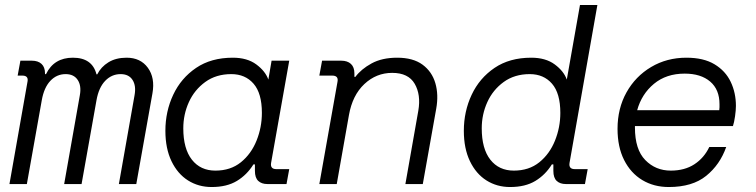

<svg xmlns="http://www.w3.org/2000/svg" viewBox="-20 -740 3040 772"><path d="M18 0 91 -414Q94 -436 70 -436H51L62 -496H108Q133 -496 147 -483Q161 -470 161 -445V-442H165Q197 -508 273 -508Q351 -508 368 -441H371Q386 -471 416 -489.5Q446 -508 489 -508Q545 -508 574.5 -467.5Q604 -427 593 -365L528 0H458L521 -357Q528 -395 513 -418.5Q498 -442 465 -442Q429 -442 403 -415Q377 -388 368 -337L308 0H238L301 -357Q308 -395 292.5 -418.5Q277 -442 244 -442Q208 -442 182.5 -415Q157 -388 148 -337L88 0Z M831 12Q778 12 736 -14.5Q694 -41 669.5 -92Q645 -143 645 -214Q645 -292 676.5 -359Q708 -426 768.5 -467Q829 -508 916 -508Q974 -508 1010.5 -481Q1047 -454 1059 -420L1072 -496H1143L1070 -85Q1066 -60 1091 -60H1143L1132 0H1055Q1032 0 1018.5 -12.5Q1005 -25 1005 -53V-79H999Q973 -37 932.5 -12.5Q892 12 831 12ZM846 -54Q907 -54 948.5 -87.5Q990 -121 1011.5 -174.5Q1033 -228 1033 -286Q1033 -365 999.5 -403.5Q966 -442 910 -442Q849 -442 805.5 -410.5Q762 -379 739.5 -329.5Q717 -280 717 -224Q717 -142 751.5 -98Q786 -54 846 -54Z M1264 0 1337 -411Q1342 -436 1316 -436H1264L1275 -496H1352Q1377 -496 1391 -483Q1405 -470 1405 -445V-431H1409Q1432 -462 1474 -485Q1516 -508 1577 -508Q1641 -508 1679 -480Q1717 -452 1730.5 -405.5Q1744 -359 1734 -303L1680 0H1610L1662 -295Q1673 -359 1647.5 -403Q1622 -447 1557 -447Q1493 -447 1445 -402Q1397 -357 1383 -277L1334 0Z M2031 12Q1978 12 1936 -14.5Q1894 -41 1869.5 -92Q1845 -143 1845 -214Q1845 -292 1876.5 -359Q1908 -426 1968.5 -467Q2029 -508 2116 -508Q2174 -508 2210.5 -481Q2247 -454 2259 -420L2312 -720H2382L2270 -85Q2266 -60 2291 -60H2343L2332 0H2255Q2232 0 2218.5 -12.5Q2205 -25 2205 -53V-79H2199Q2173 -37 2132.5 -12.5Q2092 12 2031 12ZM2046 -54Q2107 -54 2148.5 -87.5Q2190 -121 2211.5 -174.5Q2233 -228 2233 -286Q2233 -365 2199.5 -403.5Q2166 -442 2110 -442Q2049 -442 2005.5 -410.5Q1962 -379 1939.5 -329.5Q1917 -280 1917 -224Q1917 -142 1951.5 -98Q1986 -54 2046 -54Z M2669 12Q2609 12 2562.5 -16Q2516 -44 2489.5 -96.5Q2463 -149 2463 -222Q2463 -304 2499 -368.5Q2535 -433 2598 -470.5Q2661 -508 2740 -508Q2809 -508 2853 -481.5Q2897 -455 2918 -411Q2939 -367 2939 -314Q2939 -297 2935.5 -272.5Q2932 -248 2927 -233H2533Q2533 -230 2533 -227Q2533 -139 2574.5 -96.5Q2616 -54 2677 -54Q2733 -54 2772 -79.5Q2811 -105 2832 -149H2900Q2875 -78 2819.5 -33Q2764 12 2669 12ZM2733 -444Q2659 -444 2609.5 -403Q2560 -362 2542 -297H2872Q2873 -303 2873 -309Q2873 -315 2873 -321Q2873 -380 2835.5 -412Q2798 -444 2733 -444Z"/></svg>

Font: DM Mono Light
Style: Italic
Weight: 300
Italic angle: -10°
Designer: Colophon Foundry
Foundry: Colophon Foundry
Version: Version 1.000; ttfautohint (v1.8.2.53-6de2)